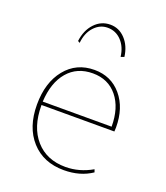

<svg xmlns="http://www.w3.org/2000/svg" viewBox="-134 -806 787 909"><g transform="rotate(20 260.0 -351.5)"><path d="M158 -582 148 -588Q155 -644 187.5 -678.5Q220 -713 266 -713Q310 -713 341.5 -679.5Q373 -646 380 -592L363 -586Q357 -635 328.5 -665Q300 -695 259 -695Q220 -695 191.5 -664Q163 -633 158 -582ZM293 10Q190 10 129 -57.5Q68 -125 68 -239Q68 -350 123 -418Q178 -486 269 -486Q353 -486 405 -424.5Q457 -363 457 -264Q457 -251 456 -244H89V-242Q89 -133 144.5 -70Q200 -7 295 -7Q365 -7 429 -44L434 -30Q375 10 293 10ZM267 -468Q188 -468 141 -413Q94 -358 89 -261H436Q436 -356 390.5 -412Q345 -468 267 -468Z"/></g></svg>

Font: Cantarell Thin
Style: Regular
Weight: 100
Designer: Dave Crossland, Nikolaus Waxweiler, Florian Fecher, Jacques Le Bailly, Eben Sorkin, Alexei Vanyashin, Alexios Zavras, Em
Version: Version 0.303